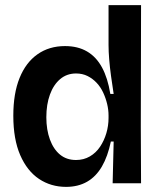

<svg xmlns="http://www.w3.org/2000/svg" viewBox="-20 -716 621 750"><path d="M238 14Q179 14 132.5 -17Q86 -48 59 -110Q32 -172 32 -264Q32 -351 56.5 -411.5Q81 -472 126.5 -504Q172 -536 234 -536Q284 -536 320 -515Q356 -494 378.5 -452.5Q401 -411 411 -349H424Q418 -387 413.5 -420.5Q409 -454 406.5 -484.5Q404 -515 404 -540V-696H531L530 -221L531 0H420L424 -163H413Q401 -105 378 -65.5Q355 -26 320 -6Q285 14 238 14ZM277 -91Q307 -91 331 -105Q355 -119 371 -143Q387 -167 395.5 -196Q404 -225 404 -255V-265Q404 -287 398.5 -310Q393 -333 383 -354.5Q373 -376 357.5 -392.5Q342 -409 322 -419Q302 -429 277 -429Q241 -429 215 -407Q189 -385 175 -346.5Q161 -308 161 -258Q161 -209 175 -171Q189 -133 214.5 -112Q240 -91 277 -91Z"/></svg>

Font: Bricolage Grotesque 72pt SemiBold
Style: Regular
Weight: 600
Version: Version 1.001;gftools[0.9.33.dev8+g029e19f]